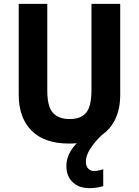

<svg xmlns="http://www.w3.org/2000/svg" viewBox="-20 -734 719 995"><path d="M425 104Q425 127 437 139.5Q449 152 466 152Q479 152 492 149.5Q505 147 515 143V231Q500 235 482.5 238Q465 241 443 241Q389 241 356.5 210Q324 179 324 126Q324 95 337 66.5Q350 38 372.5 14Q395 -10 425 -28L528 -53Q490 -19 467.5 9.5Q445 38 435 60.5Q425 83 425 104ZM603 -242Q603 -165 573.5 -108.5Q544 -52 485.5 -21Q427 10 338 10Q210 10 143.5 -57Q77 -124 77 -243V-714H225V-266Q225 -180 255 -148.5Q285 -117 341 -117Q399 -117 426.5 -150Q454 -183 454 -267V-714H603Z"/></svg>

Font: Noto Sans Bengali SemiCondensed
Style: Bold
Weight: 700
Width: 4
Designer: Jelle Bosma - Monotype Design Team
Foundry: Monotype Imaging Inc.
Version: Version 2.003